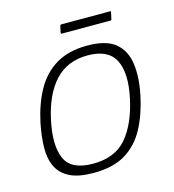

<svg xmlns="http://www.w3.org/2000/svg" viewBox="-92 -660 672 742"><g transform="rotate(-15 244.0 -288.5)"><path d="M193 5Q133 5 98 -12.5Q63 -30 47.5 -62Q32 -94 32.5 -138Q33 -182 44 -236Q59 -307 89 -361.5Q119 -416 169.5 -446.5Q220 -477 295 -477Q371 -477 407.5 -446.5Q444 -416 451.5 -361.5Q459 -307 444 -236Q429 -165 400 -110.5Q371 -56 321.5 -25.5Q272 5 193 5ZM200 -30Q288 -30 334.5 -84.5Q381 -139 402 -236Q423 -334 396 -387Q369 -440 287 -440Q206 -440 156.5 -387Q107 -334 86 -236Q65 -138 89 -84Q113 -30 200 -30ZM412 -551Q412 -549 411 -548Q410 -547 408 -547H213Q211 -547 210 -548.5Q209 -550 209 -551L215 -578Q216 -580 217 -581Q218 -582 220 -582H415Q417 -582 418 -581.5Q419 -581 418 -578Z"/></g></svg>

Font: Glory Thin ExtraLight
Style: Italic
Weight: 250
Italic angle: -12°
Version: Version 1.011